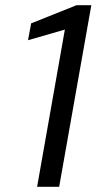

<svg xmlns="http://www.w3.org/2000/svg" viewBox="-20 -720 372 740"><path d="M123 0 230 -606 88 -565 100 -630 275 -700H332L208 0Z"/></svg>

Font: DM Sans 11pt
Style: Italic
Weight: 400
Italic angle: -10°
Version: Version 4.004;gftools[0.9.30]